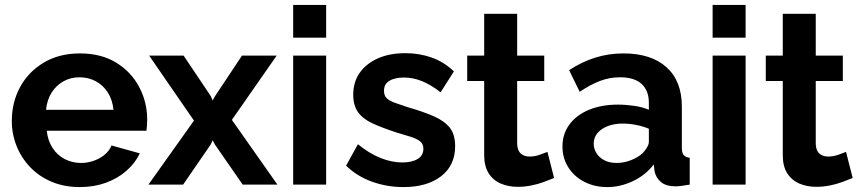

<svg xmlns="http://www.w3.org/2000/svg" viewBox="-20 -750 3493 780"><path d="M28 -259Q28 -334 61.5 -396Q95 -458 157.5 -495.5Q220 -533 305 -533Q391 -533 452 -495.5Q513 -458 545.5 -396.5Q578 -335 578 -264Q578 -252 577 -239.5Q576 -227 575 -219H170Q174 -179 193.5 -149Q213 -119 243.5 -103.5Q274 -88 309 -88Q349 -88 384.5 -107.5Q420 -127 433 -159L548 -127Q529 -87 493.5 -56Q458 -25 410 -7.5Q362 10 304 10Q241 10 190 -11.5Q139 -33 103 -70.5Q67 -108 47.5 -156.5Q28 -205 28 -259ZM441 -304Q437 -344 418.5 -373.5Q400 -403 370 -419.5Q340 -436 303 -436Q267 -436 237.5 -419.5Q208 -403 189.5 -373.5Q171 -344 167 -304Z M726 -524 836 -360 844 -342 854 -360 963 -524H1104L922 -263L1107 0H966L853 -163L844 -180L836 -163L724 0H583L768 -260L586 -524Z M1171 0V-524H1305V0ZM1171 -730H1305V-597H1171Z M1386 -77 1434 -164Q1481 -126 1526.5 -108Q1572 -90 1614 -90Q1653 -90 1676.5 -104Q1700 -118 1700 -146Q1700 -165 1687 -175.5Q1674 -186 1649.5 -194Q1625 -202 1590 -212Q1532 -231 1493 -249Q1454 -267 1434.5 -294.5Q1415 -322 1415 -365Q1415 -417 1441.5 -454.5Q1468 -492 1515.5 -513Q1563 -534 1627 -534Q1683 -534 1733 -516.5Q1783 -499 1824 -460L1770 -375Q1730 -406 1694 -420.5Q1658 -435 1621 -435Q1600 -435 1581.5 -430Q1563 -425 1551.5 -413.5Q1540 -402 1540 -381Q1540 -362 1550.5 -351.5Q1561 -341 1582.5 -333Q1604 -325 1635 -315Q1698 -297 1741.5 -278Q1785 -259 1807 -231.5Q1829 -204 1829 -156Q1829 -78 1772 -34Q1715 10 1619 10Q1552 10 1491 -12Q1430 -34 1386 -77Z M2231 -27Q2214 -20 2190 -11Q2166 -2 2138.5 3.5Q2111 9 2083 9Q2046 9 2015 -4Q1984 -17 1965.5 -45.5Q1947 -74 1947 -120V-421H1878V-524H1947V-694H2081V-524H2191V-421H2081V-165Q2082 -138 2096 -126Q2110 -114 2131 -114Q2152 -114 2172 -121Q2192 -128 2204 -133Z M2490 -325Q2523 -325 2557 -320Q2591 -315 2616 -304V-332Q2616 -382 2586.5 -409Q2557 -436 2499 -436Q2456 -436 2417 -421Q2378 -406 2335 -377L2292 -465Q2344 -499 2398.5 -516Q2453 -533 2513 -533Q2625 -533 2687.5 -477Q2750 -421 2750 -317V-150Q2750 -129 2757.5 -120Q2765 -111 2782 -109V0Q2764 3 2749.5 5Q2735 7 2725 7Q2685 7 2664.5 -11Q2644 -29 2639 -55L2636 -82Q2602 -38 2551 -14Q2500 10 2447 10Q2395 10 2353.5 -11.5Q2312 -33 2288.5 -70.5Q2265 -108 2265 -155Q2265 -206 2293.5 -244.5Q2322 -283 2373 -304Q2424 -325 2490 -325ZM2616 -174V-227Q2592 -237 2564 -242.5Q2536 -248 2511 -248Q2459 -248 2425.5 -225.5Q2392 -203 2392 -166Q2392 -146 2403 -128Q2414 -110 2435 -99Q2456 -88 2485 -88Q2515 -88 2544 -99.5Q2573 -111 2591 -128Q2602 -140 2609 -152Q2616 -164 2616 -174Z M2875 0V-524H3009V0ZM2875 -730H3009V-597H2875Z M3444 -27Q3427 -20 3403 -11Q3379 -2 3351.5 3.5Q3324 9 3296 9Q3259 9 3228 -4Q3197 -17 3178.5 -45.5Q3160 -74 3160 -120V-421H3091V-524H3160V-694H3294V-524H3404V-421H3294V-165Q3295 -138 3309 -126Q3323 -114 3344 -114Q3365 -114 3385 -121Q3405 -128 3417 -133Z"/></svg>

Font: YasnoRaleway
Style: Bold
Weight: 700
Designer: Matt McInerney, Pablo Impallari, Rodrigo Fuenzalida
Foundry: Matt McInerney, Pablo Impallari, Rodrigo Fuenzalida
Version: Version 4.026